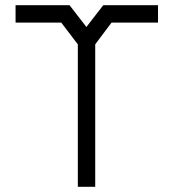

<svg xmlns="http://www.w3.org/2000/svg" viewBox="-20 -720 669 740"><path d="M410 -633 347 -549V0H280V-549L216 -633H40V-700H248L313 -616L378 -700H589V-633Z"/></svg>

Font: Turret Road Medium
Style: Regular
Weight: 500
Designer: Noponies
Foundry: Noponies
Version: Version 1.001; ttfautohint (v1.8)